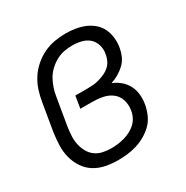

<svg xmlns="http://www.w3.org/2000/svg" viewBox="-130 -638 734 756"><g transform="rotate(-30 237.5 -260.0)"><path d="M197 8Q168 8 140.5 2.5Q113 -3 90.5 -17Q68 -31 53 -53.5Q38 -76 31 -102.5Q24 -129 25 -157.5Q26 -186 30 -215L51 -340Q55 -365 63 -390Q71 -415 85.5 -437.5Q100 -460 120.5 -478Q141 -496 165 -507.5Q189 -519 214.5 -523.5Q240 -528 265 -528Q287 -528 309 -524.5Q331 -521 350.5 -513Q370 -505 386.5 -491Q403 -477 412 -458Q421 -439 423.5 -417Q426 -395 422 -372Q419 -354 411.5 -337Q404 -320 390 -306.5Q376 -293 359.5 -283.5Q343 -274 325 -268Q345 -260 361 -246.5Q377 -233 387 -214Q397 -195 399 -172.5Q401 -150 397 -128Q393 -107 384 -86Q375 -65 359 -49Q343 -33 323 -21.5Q303 -10 282 -3.5Q261 3 239.5 5.5Q218 8 197 8ZM198 -46Q212 -46 227 -48Q242 -50 256.5 -54Q271 -58 285.5 -65.5Q300 -73 311 -83.5Q322 -94 329 -108Q336 -122 338 -137Q342 -161 335 -183.5Q328 -206 310 -219.5Q292 -233 269 -237.5Q246 -242 221 -242H168L177 -297H231Q244 -297 257.5 -298Q271 -299 285 -303Q299 -307 312.5 -313Q326 -319 337 -329Q348 -339 354 -352.5Q360 -366 362 -379Q366 -400 360 -419.5Q354 -439 340 -451.5Q326 -464 305.5 -469Q285 -474 265 -474Q246 -474 227.5 -470.5Q209 -467 191.5 -457.5Q174 -448 159 -434Q144 -420 134.5 -403Q125 -386 119 -368Q113 -350 110 -331L89 -206Q86 -186 85 -166Q84 -146 88 -127.5Q92 -109 101 -92.5Q110 -76 125 -65Q140 -54 159 -50Q178 -46 198 -46Z"/></g></svg>

Font: Iosevka QP Light
Style: Italic
Weight: 300
Italic angle: -9°
Designer: Belleve Invis
Foundry: Belleve Invis
Version: Version 20.0.0; ttfautohint (v1.8.4)